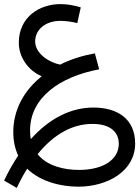

<svg xmlns="http://www.w3.org/2000/svg" viewBox="-55 -642 681 939"><path d="M27 277C43 243 60 211 78 183C145 249 249 271 328 271C469 271 606 196 606 60C606 -64 515 -116 402 -116C288 -116 184 -60 96 38C93 25 92 11 92 -4C92 -165 238 -267 430 -303L409 -381C348 -370 290 -352 239 -326C187 -336 117 -379 117 -439C117 -498 168 -540 241 -540C265 -540 296 -536 323 -529L340 -606C308 -616 272 -622 241 -622C137 -622 37 -558 37 -433C37 -362 83 -297 149 -269C63 -200 10 -106 10 4C10 49 19 87 34 119C9 156 -14 197 -35 241ZM397 -36C487 -36 526 6 526 61C526 138 451 189 331 189C261 189 176 171 129 112C210 12 302 -36 397 -36Z"/></svg>

Font: Noto Sans Arabic UI
Style: Regular
Weight: 400
Designer: Monotype Design Team, Nadine Chahine and Nizar Qandah
Foundry: Monotype Imaging Inc.
Version: Version 2.010